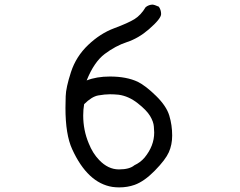

<svg xmlns="http://www.w3.org/2000/svg" viewBox="-20 -799 1040 833"><path d="M497 14Q483 14 468 12Q360 -5 293 -152Q264 -215 264 -331Q264 -344 265 -381.5Q266 -419 288 -486.5Q310 -554 362.5 -604Q415 -654 475.5 -676.5Q536 -699 563.5 -716Q591 -733 612 -768Q626 -779 643 -779Q648 -779 669 -770Q679 -756 679 -738Q679 -718 626 -672Q581 -633 531 -616.5Q481 -600 434.5 -565Q388 -530 356 -450Q399 -467 457 -467Q529 -467 578 -444Q612 -427 657 -383Q702 -339 714.5 -297.5Q727 -256 727 -211Q727 -171 712.5 -138.5Q698 -106 652 -59Q606 -12 564 3Q533 14 497 14ZM496 -64Q542 -64 563 -82Q589 -94 607 -115Q649 -166 649 -224Q649 -229 647.5 -250Q646 -271 631 -296Q616 -321 577 -351.5Q538 -382 495 -388Q475 -390 457 -390Q435 -390 406.5 -385Q378 -380 345 -347Q341 -324 341 -298Q341 -234 365 -177Q382 -134 410 -105Q449 -64 496 -64Z"/></svg>

Font: Xiaolai SC
Style: Regular
Weight: 400
Designer: Nozomi Seto 瀬戸のぞみ
Version: Version 3.11;December 4, 2020;FontCreator 13.0.0.2613 64-bit